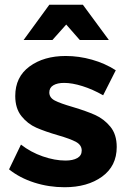

<svg xmlns="http://www.w3.org/2000/svg" viewBox="-20 -780 539 806"><path d="M249 -432Q221 -432 204 -422Q187 -412 187 -392Q187 -370 210 -358Q233 -346 285 -331Q342 -314 379 -297.5Q416 -281 443 -248.5Q470 -216 470 -163Q470 -83 408.5 -38.5Q347 6 251 6Q185 6 124 -13.5Q63 -33 18 -69L68 -173Q109 -141 159.5 -123.5Q210 -106 255 -106Q286 -106 304.5 -116.5Q323 -127 323 -148Q323 -171 299.5 -184Q276 -197 224 -212Q169 -228 132.5 -244Q96 -260 70 -292.5Q44 -325 44 -377Q44 -457 104 -501Q164 -545 256 -545Q311 -545 366 -529.5Q421 -514 466 -485L413 -380Q369 -405 326 -418.5Q283 -432 249 -432ZM437 -612H315L258 -677L200 -612H79L187 -760H328Z"/></svg>

Font: Gontserrat SemiBold
Style: Regular
Weight: 600
Designer: Julieta Ulanovsky
Foundry: Julieta Ulanovsky
Version: Version 6.001